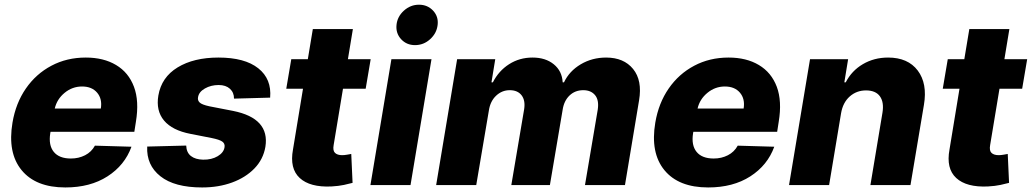

<svg xmlns="http://www.w3.org/2000/svg" viewBox="-20 -802 4471 832"><path d="M263.1 10.3Q134.9 10.3 73.5 -64.8Q12.1 -139.9 34.1 -270.6Q48.3 -355.1 92.2 -418.5Q136 -481.9 202.8 -517.2Q269.5 -552.6 351.6 -552.6Q429 -552.6 483.1 -520.2Q537.3 -487.9 560.5 -426Q583.8 -364 568.9 -274.1L562.1 -230.8H198.9L197.8 -224.4Q189.6 -172.6 213.1 -143.8Q236.5 -115.1 287.3 -115.1Q321 -115.1 348.7 -129.3Q376.4 -143.5 391.3 -170.8L549.7 -166.2Q520.6 -85.9 445.8 -37.8Q371.1 10.3 263.1 10.3ZM217.3 -331.7H416.9Q423.7 -373.6 400.9 -400.4Q378.2 -427.2 335.6 -427.2Q293.3 -427.2 259.9 -399.7Q226.6 -372.2 217.3 -331.7Z M1150.6 -378.9 994 -374.6Q994.3 -400.9 976.4 -417.3Q958.5 -433.6 927.6 -433.6Q894.2 -433.6 867.7 -418.5Q841.3 -403.4 838.1 -380Q835.6 -367.2 845.2 -357.8Q854.8 -348.4 887.8 -341.3L990.1 -321.4Q1149.9 -289.4 1130 -165.5Q1120.7 -111.5 1082.6 -72.1Q1044.4 -32.7 985.8 -11.2Q927.2 10.3 855.8 10.3Q736.2 10.3 675.1 -38.2Q614 -86.6 617.9 -166.9L786.9 -171.2Q788 -141 807.4 -125.9Q826.7 -110.8 860.1 -110.1Q897 -109.4 923.5 -125.2Q949.9 -141 953.1 -164.8Q955.3 -180 943 -188.6Q930.8 -197.1 897.7 -203.8L805.4 -221.9Q726.2 -237.2 690.7 -279.8Q655.2 -322.4 666.2 -388.1Q679.7 -467.3 749.6 -509.9Q819.6 -552.6 926.5 -552.6Q1040.8 -552.6 1099.3 -506Q1157.7 -459.5 1150.6 -378.9Z M1586.3 -545.5 1564.6 -417.6H1466.3L1425.8 -173.3Q1421.5 -149.1 1431.8 -139.4Q1442.1 -129.6 1462.7 -129.6Q1472.3 -129.6 1484.2 -131.7Q1496.1 -133.9 1502.1 -134.9L1507.8 -9.6Q1494 -5.7 1470.7 -0.7Q1447.4 4.3 1416.2 6Q1323.2 10.3 1278.8 -30.7Q1234.4 -71.7 1249.6 -154.1L1293 -417.6H1220.5L1242.2 -545.5H1313.9L1335.6 -676.1H1509.2L1487.6 -545.5Z M1585.2 0 1676.1 -545.5H1849.8L1758.9 0ZM1778.4 -606.5Q1741.8 -606.5 1718.2 -632.1Q1694.6 -657.7 1698.2 -693.9Q1701.7 -730.1 1730.3 -755.9Q1758.9 -781.6 1795.5 -781.6Q1832.7 -781.6 1856.7 -755.9Q1880.7 -730.1 1876.4 -693.9Q1872.2 -657.7 1843.9 -632.1Q1815.7 -606.5 1778.4 -606.5Z M1870 0 1960.9 -545.5H2126.1L2109.7 -445.3H2115.8Q2141 -495 2186.1 -523.8Q2231.2 -552.6 2287.6 -552.6Q2344.1 -552.6 2379.8 -523.4Q2415.5 -494.3 2418.3 -445.3H2424Q2447.1 -494 2496.4 -523.3Q2545.8 -552.6 2606.5 -552.6Q2683.2 -552.6 2723.5 -503Q2763.8 -453.5 2749.3 -367.2L2688.2 0H2514.9L2570.3 -327.4Q2576.3 -368.3 2558.6 -389.7Q2540.8 -411.2 2507.5 -411.2Q2471.9 -411.2 2447.8 -388Q2423.7 -364.7 2418 -325.6L2362.9 0H2195.7L2251.4 -329.2Q2257.1 -367.2 2240.1 -389.2Q2223 -411.2 2188.9 -411.2Q2155.2 -411.2 2129.8 -387.3Q2104.4 -363.3 2098.4 -322.8L2043.7 0Z M3048.7 10.3Q2920.5 10.3 2859 -64.8Q2797.6 -139.9 2819.6 -270.6Q2833.8 -355.1 2877.7 -418.5Q2921.5 -481.9 2988.3 -517.2Q3055 -552.6 3137.1 -552.6Q3214.5 -552.6 3268.6 -520.2Q3322.8 -487.9 3346.1 -426Q3369.3 -364 3354.4 -274.1L3347.7 -230.8H2984.4L2983.3 -224.4Q2975.1 -172.6 2998.6 -143.8Q3022 -115.1 3072.8 -115.1Q3106.5 -115.1 3134.2 -129.3Q3161.9 -143.5 3176.8 -170.8L3335.2 -166.2Q3306.1 -85.9 3231.4 -37.8Q3156.6 10.3 3048.7 10.3ZM3002.8 -331.7H3202.4Q3209.2 -373.6 3186.4 -400.4Q3163.7 -427.2 3121.1 -427.2Q3078.8 -427.2 3045.5 -399.7Q3012.1 -372.2 3002.8 -331.7Z M3624.6 -311.1 3572.8 0H3399.1L3490.1 -545.5H3655.2L3638.8 -445.3H3644.9Q3670.5 -495.4 3719.1 -524Q3767.8 -552.6 3828.5 -552.6Q3914.4 -552.6 3956.9 -496.3Q3999.3 -440 3983.7 -347.7L3925.4 0H3751.8L3804 -313.6Q3811.4 -359 3793 -384.6Q3774.5 -410.2 3732.6 -410.2Q3691.8 -410.2 3662.1 -383.9Q3632.5 -357.6 3624.6 -311.1Z M4431.1 -545.5 4409.4 -417.6H4311.1L4270.6 -173.3Q4266.3 -149.1 4276.6 -139.4Q4286.9 -129.6 4307.5 -129.6Q4317.1 -129.6 4329 -131.7Q4340.9 -133.9 4346.9 -134.9L4352.6 -9.6Q4338.8 -5.7 4315.5 -0.7Q4292.3 4.3 4261 6Q4168 10.3 4123.6 -30.7Q4079.2 -71.7 4094.5 -154.1L4137.8 -417.6H4065.3L4087 -545.5H4158.7L4180.4 -676.1H4354L4332.4 -545.5Z"/></svg>

Font: Inter UI Extra Bold
Style: Italic
Weight: 800
Italic angle: 9.39999°
Designer: Rasmus Andersson
Foundry: rsms
Version: 3.2;8d6f07862